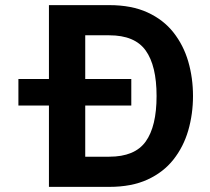

<svg xmlns="http://www.w3.org/2000/svg" viewBox="-20 -729 820 749"><path d="M492.2 -420.9V-317.4H51.8V-420.9ZM732.9 -354.5Q732.9 -284.2 714.4 -220.2Q695.8 -156.2 656.7 -106.7Q617.7 -57.1 555.7 -28.6Q493.7 0 406.2 0H170.9V-709H406.2Q493.7 -709 555.7 -680.4Q617.7 -651.9 656.7 -602.3Q695.8 -552.7 714.4 -489Q732.9 -425.3 732.9 -354.5ZM590.8 -354.5Q590.8 -472.7 548.3 -532Q505.9 -591.3 406.2 -591.3H312.5V-117.7H406.2Q505.9 -117.7 548.3 -176.8Q590.8 -235.8 590.8 -354.5Z"/></svg>

Font: Estedad-FD Bold
Style: Regular
Weight: 700
Designer: Amin Abedi
Version: Version 7.3